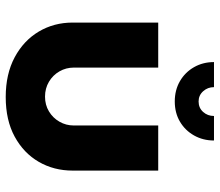

<svg xmlns="http://www.w3.org/2000/svg" viewBox="-68 -677 757 661"><g transform="rotate(90 310.5 -346.5)"><path d="M314 12.3Q235 12.3 177.3 -18.5Q119.7 -49.3 88.7 -101.5Q57.7 -153.7 57.7 -218V-512.7H212.7V-222Q212.7 -195.3 225.7 -172.7Q238.7 -150 261.5 -136.5Q284.3 -123 312.7 -123Q341 -123 363.5 -136.5Q386 -150 399 -172.7Q412 -195.3 412 -222V-512.7H567.3V-218Q567.3 -153.7 537.2 -101.5Q507 -49.3 450.3 -18.5Q393.7 12.3 314 12.3ZM329.3 -569.7Q290 -569.7 259.3 -587.5Q228.7 -605.3 211.2 -636Q193.7 -666.7 193.7 -704.7H280Q280 -683 294.2 -667.3Q308.3 -651.7 329.3 -651.7Q351.3 -651.7 365.3 -667.2Q379.3 -682.7 379.3 -704.7H463.7Q463.7 -666.7 446.3 -636Q429 -605.3 398.8 -587.5Q368.7 -569.7 329.3 -569.7Z"/></g></svg>

Font: MuseoModerno Thin
Style: Regular
Weight: 100
Designer: Pablo Cosgaya, Héctor Gatti, Marcela Romero, and the Authors of The MuseoModerno Project.
Foundry: Omnibus-Type Team
Version: Version 1.003